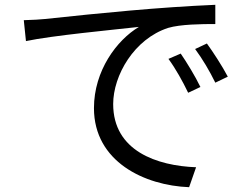

<svg xmlns="http://www.w3.org/2000/svg" viewBox="-20 -742 1040 799"><path d="M79 -658 88 -571C196 -594 451 -618 558 -630C466 -575 371 -448 371 -292C371 -69 582 30 767 37L796 -46C633 -52 451 -114 451 -309C451 -428 538 -580 680 -626C731 -641 819 -642 876 -642V-722C642 -712 401 -688 168 -663C149 -661 117 -659 79 -658ZM841 -561 792 -538C823 -496 852 -447 876 -398L928 -423C905 -467 865 -528 841 -561ZM732 -519 681 -497C711 -456 740 -404 763 -356L814 -380C793 -424 755 -486 732 -519Z"/></svg>

Font: DAIFUKU Sans JP
Style: Regular
Weight: 400
Designer: Original font ‘Source Han Sans JP’ : Ryoko NISHIZUKA  (kana, bopomofo & ideographs); Paul D. Hunt (Latin, Greek & Cyrill
Foundry: Daifuku
Version: Version 1.001